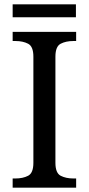

<svg xmlns="http://www.w3.org/2000/svg" viewBox="-20 -860 407 880"><path d="M38 0V-42H51Q85 -42 109 -54.5Q133 -67 133 -114V-600Q133 -647 109 -659.5Q85 -672 51 -672H38V-714H329V-672H316Q282 -672 258 -659.5Q234 -647 234 -600V-114Q234 -67 258 -54.5Q282 -42 316 -42H329V0ZM38 -781V-840H328V-781Z"/></svg>

Font: Noto Serif Ahom
Style: Regular
Weight: 400
Designer: Monotype Design Team
Foundry: Monotype Imaging Inc.
Version: Version 2.007; ttfautohint (v1.8.4.7-5d5b)